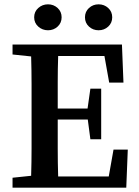

<svg xmlns="http://www.w3.org/2000/svg" viewBox="-20 -868 641 888"><path d="M571 -176 564 0H38V-46L124 -55Q126 -118 126 -181.5Q126 -245 126 -310V-352Q126 -416 126 -479.5Q126 -543 124 -607L38 -616V-662H544L551 -486H485L463 -609H249Q247 -549 247 -488.5Q247 -428 247 -366H385L398 -458H448V-224H398L386 -315H247Q247 -245 247 -180Q247 -115 249 -52H483L505 -176ZM202 -728Q176 -728 157 -745Q138 -762 138 -788Q138 -814 157 -831Q176 -848 202 -848Q228 -848 246.5 -831Q265 -814 265 -788Q265 -762 246.5 -745Q228 -728 202 -728ZM436 -728Q410 -728 391.5 -745Q373 -762 373 -788Q373 -814 391.5 -831Q410 -848 436 -848Q462 -848 480.5 -831Q499 -814 499 -788Q499 -762 480.5 -745Q462 -728 436 -728Z"/></svg>

Font: Source Serif Pro Semibold
Style: Regular
Weight: 600
Designer: Frank Grießhammer
Foundry: Adobe Systems Incorporated
Version: Version 1.014;PS Version 1.0;hotconv 1.0.73;makeotf.lib2.5.5